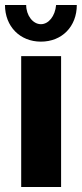

<svg xmlns="http://www.w3.org/2000/svg" viewBox="-30 -750 328 770"><path d="M195 -730C191 -685 165 -653 134 -653C102 -653 75 -688 75 -730H-10C-10 -644 50 -583 134 -583C219 -583 278 -644 278 -730ZM55 0H215V-525H55Z"/></svg>

Font: FIGSv2-sans-serif ExtraBold
Style: Regular
Weight: 800
Designer: Matt McInerney, Pablo Impallari, Rodrigo Fuenzalida,Mirko Velimirovic
Foundry: Matt McInerney, Pablo Impallari, Rodrigo Fuenzalida
Version: Version 4.021;hotconv 1.0.109;makeotfexe 2.5.65596